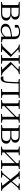

<svg xmlns="http://www.w3.org/2000/svg" viewBox="2344 -2910 576 5303"><g transform="rotate(90 2631.5 -258.0)"><path d="M32 -516H342Q429 -516 475 -483Q521 -450 521 -390Q521 -352 500 -325Q479 -298 439.5 -283.5Q400 -269 344 -268L374 -283L376 -259L356 -274Q412 -274 455.5 -259Q499 -244 523.5 -216Q548 -188 548 -146Q548 -74 497.5 -37Q447 0 358 0H32V-27H40Q75 -27 97.5 -34.5Q120 -42 120 -64V-452Q120 -475 97.5 -482Q75 -489 40 -489H32ZM195 -31H347Q413 -31 443 -62.5Q473 -94 473 -145Q473 -198 440 -226.5Q407 -255 337 -255H177V-285H330Q372 -285 398 -298Q424 -311 435.5 -334.5Q447 -358 447 -388Q447 -433 420 -459Q393 -485 333 -485H195Z M1008 -306V-277Q945 -272 896.5 -264Q848 -256 813 -244Q778 -232 755 -215.5Q732 -199 721 -177Q710 -155 710 -125Q710 -93 723.5 -70Q737 -47 761.5 -35Q786 -23 820 -23Q864 -23 898.5 -40Q933 -57 958 -86Q983 -115 1000 -149L1007 -119Q989 -81 960 -52Q931 -23 891.5 -6.5Q852 10 802 10Q755 10 717.5 -5Q680 -20 657.5 -50Q635 -80 635 -122Q635 -165 658.5 -196Q682 -227 729 -248.5Q776 -270 846 -283.5Q916 -297 1008 -306ZM992 0V-105H988V-366Q988 -415 973 -443.5Q958 -472 928.5 -484Q899 -496 856 -496Q796 -496 758 -477.5Q720 -459 697 -430Q698 -442 701.5 -451.5Q705 -461 711 -468Q717 -475 725 -478.5Q733 -482 741 -482V-380H669V-469Q685 -481 712 -494Q739 -507 777 -516.5Q815 -526 863 -526Q904 -526 940 -517.5Q976 -509 1003 -491Q1030 -473 1045.5 -443Q1061 -413 1061 -370V-66Q1061 -51 1071 -42.5Q1081 -34 1099 -30.5Q1117 -27 1140 -27H1148V0Z M2063 0H1822V-27H1827Q1840 -27 1857.5 -28Q1875 -29 1888 -32Q1901 -35 1901 -37L1689 -262V-267L1894 -469Q1894 -476 1882.5 -480Q1871 -484 1854 -486.5Q1837 -489 1818 -489H1809V-516H2029V-489H2024Q2006 -489 1987.5 -485.5Q1969 -482 1951.5 -472.5Q1934 -463 1917 -446L1740 -273L1748 -300L1972 -62Q1985 -48 1998.5 -41Q2012 -34 2026.5 -30.5Q2041 -27 2057 -27H2063ZM1180 0V-27H1186Q1202 -27 1217 -30Q1232 -33 1245.5 -40.5Q1259 -48 1272 -62L1496 -300L1497 -273L1319 -446Q1303 -463 1286 -472Q1269 -481 1251 -485Q1233 -489 1215 -489H1211V-516H1431V-489H1422Q1403 -489 1385.5 -486.5Q1368 -484 1357 -480Q1346 -476 1345 -469L1550 -267V-262L1339 -37Q1339 -34 1351.5 -31.5Q1364 -29 1382 -28Q1400 -27 1412 -27H1417V0ZM1501 -489V-516H1739V-489H1729Q1713 -489 1696.5 -487.5Q1680 -486 1668.5 -483.5Q1657 -481 1657 -477V-39Q1657 -35 1668.5 -32.5Q1680 -30 1696.5 -28.5Q1713 -27 1729 -27H1739V0H1501V-27H1511Q1527 -27 1543.5 -28.5Q1560 -30 1571.5 -32.5Q1583 -35 1583 -39V-477Q1583 -481 1571.5 -483.5Q1560 -486 1543.5 -487.5Q1527 -489 1511 -489Z M2240 -241 2249 -453Q2250 -475 2227.5 -482Q2205 -489 2172 -489H2161V-516H2288L2275 -238Q2271 -150 2256 -95Q2241 -40 2213.5 -15Q2186 10 2142 10Q2127 10 2114 7Q2101 4 2094 0V-70Q2099 -67 2111.5 -63.5Q2124 -60 2141 -60Q2175 -60 2195.5 -78Q2216 -96 2226.5 -135.5Q2237 -175 2240 -241ZM2520 -39V-516H2682V-489H2674Q2639 -489 2616.5 -482Q2594 -475 2594 -452V-64Q2594 -42 2616.5 -34.5Q2639 -27 2674 -27H2682V0H2439V-27H2448Q2463 -27 2479.5 -28.5Q2496 -30 2508 -33Q2520 -36 2520 -39ZM2259 -485V-516H2561V-485Z M2834 -64V-452Q2834 -475 2811.5 -482Q2789 -489 2754 -489H2746V-516H2988V-489H2980Q2964 -489 2947.5 -487.5Q2931 -486 2920 -483.5Q2909 -481 2909 -477V-39Q2909 -36 2920 -33Q2931 -30 2947.5 -28.5Q2964 -27 2980 -27H2988V0H2746V-27H2754Q2789 -27 2811.5 -34.5Q2834 -42 2834 -64ZM3206 -39V-477Q3206 -482 3194.5 -484Q3183 -486 3166 -487.5Q3149 -489 3134 -489H3126V-516H3368V-489H3360Q3326 -489 3303 -482Q3280 -475 3280 -452V-64Q3280 -42 3303 -34.5Q3326 -27 3360 -27H3368V0H3126V-27H3134Q3149 -27 3166 -28.5Q3183 -30 3194.5 -33Q3206 -36 3206 -39ZM2907 -88 2882 -106 3208 -426 3232 -408Z M3432 -516H3742Q3829 -516 3875 -483Q3921 -450 3921 -390Q3921 -352 3900 -325Q3879 -298 3839.5 -283.5Q3800 -269 3744 -268L3774 -283L3776 -259L3756 -274Q3812 -274 3855.5 -259Q3899 -244 3923.5 -216Q3948 -188 3948 -146Q3948 -74 3897.5 -37Q3847 0 3758 0H3432V-27H3440Q3475 -27 3497.5 -34.5Q3520 -42 3520 -64V-452Q3520 -475 3497.5 -482Q3475 -489 3440 -489H3432ZM3595 -31H3747Q3813 -31 3843 -62.5Q3873 -94 3873 -145Q3873 -198 3840 -226.5Q3807 -255 3737 -255H3577V-285H3730Q3772 -285 3798 -298Q3824 -311 3835.5 -334.5Q3847 -358 3847 -388Q3847 -433 3820 -459Q3793 -485 3733 -485H3595Z M4114 -64V-452Q4114 -475 4091.5 -482Q4069 -489 4034 -489H4026V-516H4268V-489H4260Q4244 -489 4227.5 -487.5Q4211 -486 4200 -483.5Q4189 -481 4189 -477V-39Q4189 -36 4200 -33Q4211 -30 4227.5 -28.5Q4244 -27 4260 -27H4268V0H4026V-27H4034Q4069 -27 4091.5 -34.5Q4114 -42 4114 -64ZM4486 -39V-477Q4486 -482 4474.5 -484Q4463 -486 4446 -487.5Q4429 -489 4414 -489H4406V-516H4648V-489H4640Q4606 -489 4583 -482Q4560 -475 4560 -452V-64Q4560 -42 4583 -34.5Q4606 -27 4640 -27H4648V0H4406V-27H4414Q4429 -27 4446 -28.5Q4463 -30 4474.5 -33Q4486 -36 4486 -39ZM4187 -88 4162 -106 4488 -426 4512 -408Z M5250 0H5024V-27H5028Q5048 -27 5067 -28.5Q5086 -30 5098 -32.5Q5110 -35 5110 -39L4949 -244L4944 -248L4775 -461Q4766 -472 4757 -478Q4748 -484 4737.5 -486Q4727 -488 4712 -488H4709V-516H4927V-489H4923Q4905 -489 4886.5 -488Q4868 -487 4857 -484.5Q4846 -482 4846 -478L4994 -291L4998 -287L5177 -60Q5187 -48 5196.5 -41Q5206 -34 5218.5 -30.5Q5231 -27 5247 -27H5250ZM4694 0V-27H4698Q4721 -27 4739 -36.5Q4757 -46 4774 -66L4948 -273L4969 -251L4802 -50Q4802 -43 4813 -37.5Q4824 -32 4842 -29.5Q4860 -27 4881 -27H4884V0ZM4991 -259 4974 -286 5125 -468Q5125 -475 5115.5 -479.5Q5106 -484 5089 -486.5Q5072 -489 5050 -489H5047V-516H5230V-489H5228Q5211 -489 5198 -484.5Q5185 -480 5173.5 -471Q5162 -462 5149 -447Z"/></g></svg>

Font: Roboto Serif 120pt Expanded Light
Style: Regular
Weight: 300
Width: 7
Designer: Greg Gazdowicz
Foundry: Commercial Type
Version: Version 1.008